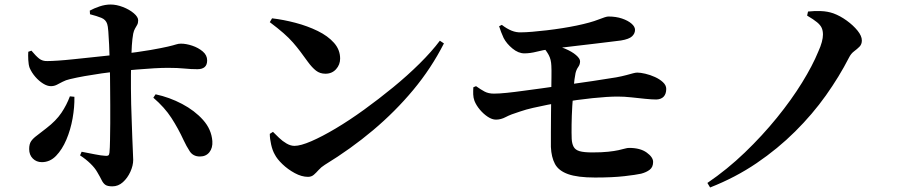

<svg xmlns="http://www.w3.org/2000/svg" viewBox="-20 -785 4030 849"><path d="M477 39Q455 39 445.5 32Q436 25 429.5 11.5Q423 -2 410 -24Q400 -42 380 -61.5Q360 -81 334 -98L341 -114Q373 -108 400 -102.5Q427 -97 446 -96Q454 -95 458.5 -97.5Q463 -100 464 -110Q466 -130 466.5 -164.5Q467 -199 467.5 -240Q468 -281 467.5 -321Q467 -361 467 -393Q467 -415 466.5 -447.5Q466 -480 465 -516.5Q464 -553 462.5 -587Q461 -621 459 -646Q457 -671 454 -679Q448 -698 428.5 -706Q409 -714 378 -722L377 -738Q395 -748 420 -756.5Q445 -765 469 -765Q495 -765 523.5 -754Q552 -743 571.5 -726.5Q591 -710 591 -695Q591 -683 586.5 -675Q582 -667 577 -658.5Q572 -650 569 -636Q565 -614 563 -584Q561 -554 560 -520Q559 -486 559 -453Q559 -420 559 -393Q559 -362 560 -324.5Q561 -287 562.5 -249Q564 -211 565 -176.5Q566 -142 567.5 -116.5Q569 -91 569 -78Q569 -53 556.5 -25.5Q544 2 523.5 20.5Q503 39 477 39ZM165 -68Q141 -68 125 -84Q109 -100 109 -126Q109 -148 117.5 -160.5Q126 -173 143 -185.5Q160 -198 185 -218Q228 -251 251.5 -286Q275 -321 289 -359L309 -357Q310 -312 301 -261.5Q292 -211 273.5 -167.5Q255 -124 228 -96Q201 -68 165 -68ZM205 -404Q189 -404 170.5 -415.5Q152 -427 136 -445.5Q120 -464 111 -485Q106 -499 105 -520.5Q104 -542 105 -556L119 -561Q138 -538 153 -526Q168 -514 190 -515Q206 -515 236.5 -517Q267 -519 304.5 -523Q342 -527 380.5 -531Q419 -535 451 -538.5Q483 -542 503 -544Q595 -555 646 -564Q697 -573 722.5 -579Q748 -585 758.5 -588.5Q769 -592 780 -592Q803 -592 830 -583Q857 -574 876.5 -557.5Q896 -541 896 -518Q896 -498 885 -488.5Q874 -479 853 -479Q824 -479 795 -482Q766 -485 722 -485Q697 -485 661 -483Q625 -481 584.5 -477.5Q544 -474 503 -470Q468 -466 429.5 -460.5Q391 -455 354.5 -448.5Q318 -442 289 -435Q271 -431 257 -423.5Q243 -416 231 -410Q219 -404 205 -404ZM864 -93Q834 -93 819 -116Q804 -139 792 -165Q768 -217 738 -263.5Q708 -310 658 -353L668 -368Q729 -355 785 -325.5Q841 -296 878 -254.5Q915 -213 919 -161Q921 -131 906 -112Q891 -93 864 -93Z M1342 -3Q1314 -3 1283.5 -19.5Q1253 -36 1229 -59Q1205 -82 1195 -102Q1185 -119 1179 -145.5Q1173 -172 1173 -193L1187 -202Q1199 -190 1214 -175.5Q1229 -161 1247 -150.5Q1265 -140 1282 -140Q1309 -140 1356.5 -160.5Q1404 -181 1464.5 -217Q1525 -253 1590 -300Q1655 -347 1718.5 -399Q1782 -451 1835.5 -504Q1889 -557 1925 -605L1943 -593Q1887 -483 1807.5 -387.5Q1728 -292 1630 -209.5Q1532 -127 1416 -56Q1400 -46 1389 -33.5Q1378 -21 1367.5 -12Q1357 -3 1342 -3ZM1419 -459Q1395 -459 1377.5 -472.5Q1360 -486 1341 -512Q1323 -537 1308 -557Q1293 -577 1275.5 -597Q1258 -617 1233.5 -638.5Q1209 -660 1173 -687L1183 -704Q1234 -698 1287 -684Q1340 -670 1385 -648Q1430 -626 1457 -595.5Q1484 -565 1484 -526Q1484 -499 1466 -479Q1448 -459 1419 -459Z M2611 0Q2534 0 2492 -15Q2450 -30 2434 -60Q2418 -90 2416 -135Q2416 -161 2416 -200Q2416 -239 2416.5 -282.5Q2417 -326 2417.5 -368.5Q2418 -411 2418.5 -444.5Q2419 -478 2418 -494Q2417 -522 2406.5 -541.5Q2396 -561 2381 -577L2407 -588Q2447 -583 2478 -570Q2509 -557 2527 -541.5Q2545 -526 2545 -514Q2545 -500 2537 -489Q2529 -478 2525 -462Q2520 -438 2516.5 -398.5Q2513 -359 2510.5 -315.5Q2508 -272 2507.5 -233.5Q2507 -195 2508 -171Q2509 -150 2516.5 -136Q2524 -122 2543 -116.5Q2562 -111 2599 -111Q2641 -111 2669 -114Q2697 -117 2715 -121Q2733 -125 2743.5 -128Q2754 -131 2762 -131Q2811 -131 2839.5 -110.5Q2868 -90 2868 -69Q2868 -46 2853 -34.5Q2838 -23 2815 -17Q2793 -12 2741 -6Q2689 0 2611 0ZM2173 -256Q2156 -256 2137 -268.5Q2118 -281 2102 -300Q2086 -319 2078 -339Q2073 -353 2072.5 -367.5Q2072 -382 2073 -399L2085 -404Q2106 -389 2123 -380Q2140 -371 2164 -371Q2187 -371 2221 -374.5Q2255 -378 2294.5 -383.5Q2334 -389 2376 -394.5Q2418 -400 2457 -406Q2531 -416 2599.5 -426.5Q2668 -437 2705 -443Q2732 -448 2750 -453Q2768 -458 2779.5 -461Q2791 -464 2798 -464Q2812 -464 2833.5 -459Q2855 -454 2876 -444.5Q2897 -435 2911.5 -421.5Q2926 -408 2926 -392Q2926 -370 2915 -358Q2904 -346 2883 -345Q2863 -345 2833.5 -348Q2804 -351 2772 -354.5Q2740 -358 2711 -358Q2668 -358 2600 -351Q2532 -344 2462 -332Q2433 -328 2400.5 -321.5Q2368 -315 2337 -308Q2306 -301 2280 -292Q2238 -279 2216.5 -267.5Q2195 -256 2173 -256ZM2299 -549Q2272 -549 2246 -570.5Q2220 -592 2207 -617Q2201 -630 2196 -643Q2191 -656 2187 -669L2199 -675Q2221 -658 2242 -649.5Q2263 -641 2284 -642Q2304 -642 2333.5 -644.5Q2363 -647 2397.5 -651Q2432 -655 2466.5 -660.5Q2501 -666 2530 -672Q2592 -685 2626 -698.5Q2660 -712 2670 -712Q2704 -712 2730.5 -703Q2757 -694 2772.5 -680.5Q2788 -667 2788 -653Q2788 -637 2775 -624.5Q2762 -612 2726 -606Q2709 -604 2677.5 -600Q2646 -596 2607.5 -591.5Q2569 -587 2530.5 -582.5Q2492 -578 2459.5 -574Q2427 -570 2407 -567Q2383 -564 2353.5 -556.5Q2324 -549 2299 -549Z M3108 24Q3196 -36 3273.5 -110.5Q3351 -185 3415.5 -264.5Q3480 -344 3526.5 -419.5Q3573 -495 3598 -556Q3609 -580 3614 -599Q3619 -618 3619 -632Q3619 -649 3613.5 -661.5Q3608 -674 3593 -686.5Q3578 -699 3549 -716L3553 -734Q3580 -737 3609.5 -736Q3639 -735 3665 -726Q3695 -715 3724 -694Q3753 -673 3772 -649.5Q3791 -626 3791 -606Q3791 -589 3780.5 -578.5Q3770 -568 3756.5 -558Q3743 -548 3734 -530Q3691 -446 3632 -363Q3573 -280 3496 -203.5Q3419 -127 3325.5 -63.5Q3232 0 3120 44Z"/></svg>

Font: Noto Serif JP ExtraLight
Style: Bold
Weight: 700
Version: Version 2.003-H1;hotconv 1.1.1;makeotfexe 2.6.0